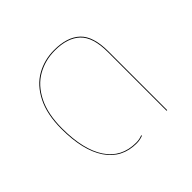

<svg xmlns="http://www.w3.org/2000/svg" viewBox="-144 -722 887 887"><g transform="rotate(-45 300.0 -278.5)"><path d="M79 -284Q79 -379 111 -442.5Q143 -506 196 -536Q249 -566 313 -566Q398 -566 442 -524.5Q486 -483 486 -384V0H482V-384Q482 -481 439 -521.5Q396 -562 314 -562Q251 -562 198.5 -532.5Q146 -503 114.5 -440.5Q83 -378 83 -284Q83 -145 133 -70Q183 5 278 5Q301 5 319 -3L320 1Q299 9 278 9Q182 9 130.5 -67.5Q79 -144 79 -284Z"/></g></svg>

Font: FiraGO Four
Style: Regular
Weight: 100
Designer: bBox Type
Foundry: bBox Type GmbH
Version: Version 1.001